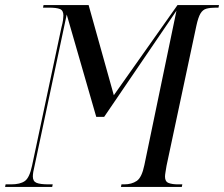

<svg xmlns="http://www.w3.org/2000/svg" viewBox="-48 -734 880 754"><path d="M-28 0 -26 -10H-4Q31 -10 49.5 -23Q68 -36 78 -84L193 -625Q198 -644 199.5 -655Q201 -666 201 -673Q201 -693 187.5 -698.5Q174 -704 144 -704H121L123 -714H300L399 -360L649 -714H812L810 -704H800Q778 -704 763 -700Q748 -696 739 -680.5Q730 -665 723 -632L606 -83Q604 -70 602 -58.5Q600 -47 600 -40Q600 -21 614 -15.5Q628 -10 651 -10H668L666 0H427L429 -10H440Q469 -10 489 -23.5Q509 -37 519 -86L645 -692L361 -275H330L214 -677L88 -84Q81 -56 81 -41Q81 -22 95.5 -16Q110 -10 143 -10H159L157 0Z"/></svg>

Font: Noto Serif Display ExtraCondensed
Style: Italic
Weight: 400
Width: 2
Italic angle: -12°
Designer: Monotype Design Team
Foundry: Monotype Imaging Inc.
Version: Version 2.009